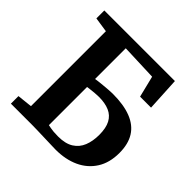

<svg xmlns="http://www.w3.org/2000/svg" viewBox="-190 -910 1081 1081"><g transform="rotate(45 350.5 -369.0)"><path d="M403.3 5.2Q394.2 5.2 369.3 4.3Q344.4 3.5 313.5 2.6Q282.7 1.6 254.6 0.8Q226.6 0 210.9 0H41.8V-60.3L131.6 -70V-666.6L42.8 -679.8V-743H604.8L615.6 -542.2H528.2L496.8 -669.6L278.7 -677.8V-433.4Q284.2 -434.7 300 -436.5Q315.8 -438.3 336.2 -440.3Q356.7 -442.3 376 -443.7Q395.4 -445.2 407.9 -445.2Q495.4 -445.2 553.7 -422.4Q612.1 -399.6 641.3 -353.2Q670.5 -306.8 670.5 -235.6Q670.5 -158.1 636.3 -104.3Q602.2 -50.5 542 -22.6Q481.7 5.2 403.3 5.2ZM360.3 -57.1Q418.3 -57.1 452.9 -79Q487.5 -100.9 502.8 -139.3Q518.1 -177.8 518.1 -227.5Q518.1 -282.2 500.6 -315.1Q483.1 -348 449 -362.8Q414.9 -377.7 365.5 -377.7Q352.3 -377.7 334 -376.1Q315.8 -374.6 300.1 -372.6Q284.4 -370.7 278.7 -369.8V-65.8Q288.1 -63.8 298.6 -61.9Q309.1 -59.9 324 -58.5Q338.9 -57.1 360.3 -57.1Z"/></g></svg>

Font: Merriweather Light
Style: Regular
Weight: 300
Designer: Eben Sorkin
Foundry: Eben Sorkin
Version: Version 2.100